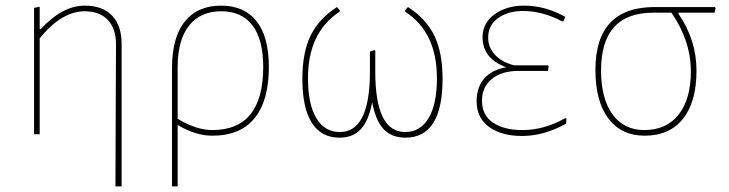

<svg xmlns="http://www.w3.org/2000/svg" viewBox="-20 -477 2591 682"><path d="M121 -453V-374H125Q202 -457 281 -457Q344 -457 378 -421.5Q412 -386 412 -321V185H390L392 -320Q392 -375 363 -406Q334 -437 281 -437Q199 -437 121 -341V0H101V-449Z M591 185V-236Q591 -344 636.5 -400.5Q682 -457 765 -457Q848 -457 891.5 -401.5Q935 -346 935 -239Q935 -120 884.5 -57.5Q834 5 734 5Q675 5 611 -33V185ZM611 -238V-55Q678 -15 734 -15Q915 -15 915 -240Q915 -336 877 -386.5Q839 -437 766 -437Q692 -437 651.5 -386Q611 -335 611 -238Z M1186 12Q1121 12 1087.5 -41Q1054 -94 1054 -197Q1054 -290 1083 -350Q1112 -410 1177 -452L1187 -441L1186 -435Q1074 -362 1074 -199Q1074 -107 1103.5 -57.5Q1133 -8 1187 -8Q1294 -8 1294 -222V-294L1311 -299L1313 -298V-222Q1313 -8 1419 -8Q1473 -8 1502.5 -57.5Q1532 -107 1532 -199Q1532 -362 1420 -435L1419 -441L1429 -452Q1494 -410 1523 -350Q1552 -290 1552 -197Q1552 12 1420 12Q1371 12 1342.5 -18.5Q1314 -49 1302 -114Q1290 -49 1262 -18.5Q1234 12 1186 12Z M1834 6Q1762 6 1717.5 -26Q1673 -58 1673 -118Q1673 -167 1700 -198Q1727 -229 1778 -238Q1694 -269 1694 -345Q1694 -395 1736.5 -426Q1779 -457 1841 -457Q1917 -457 1988 -417L1981 -401H1977Q1907 -438 1838 -438Q1784 -438 1749 -412.5Q1714 -387 1714 -344Q1714 -308 1738.5 -282Q1763 -256 1806 -245H1926L1929 -241L1926 -225H1821Q1761 -225 1726.5 -196Q1692 -167 1692 -120Q1692 -68 1731 -41.5Q1770 -15 1836 -15Q1913 -15 1987 -57L1992 -56L1991 -38Q1913 6 1834 6Z M2270 5Q2187 5 2141 -56Q2095 -117 2095 -229Q2095 -452 2306 -452H2519L2522 -448L2518 -432H2391L2390 -428Q2454 -335 2454 -226Q2454 -115 2406 -55Q2358 5 2270 5ZM2269 -15Q2347 -15 2390.5 -70Q2434 -125 2434 -223Q2434 -332 2365 -432H2301Q2115 -432 2115 -227Q2115 -127 2155.5 -71Q2196 -15 2269 -15Z"/></svg>

Font: Alegreya Sans SC Thin
Style: Regular
Weight: 100
Designer: Juan Pablo del Peral
Foundry: Huerta Tipografica
Version: Version 2.007